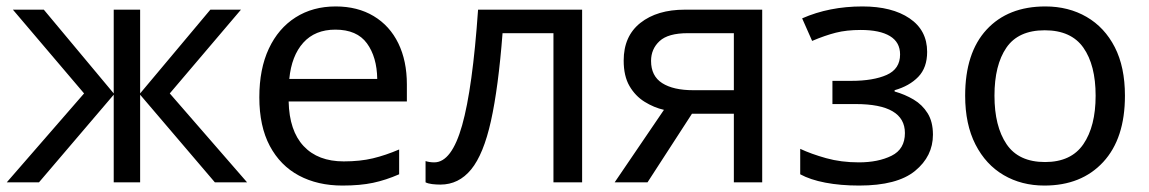

<svg xmlns="http://www.w3.org/2000/svg" viewBox="-20 -566 3566 596"><path d="M728 -536 507 -276 747 0H647L415 -272V0H333V-272L101 0H1L241 -276L20 -536H116L333 -276V-536H415V-276L633 -536Z M1022 -546Q1090 -546 1140 -516Q1190 -486 1216.5 -431.5Q1243 -377 1243 -304V-251H876Q878 -160 922.5 -112.5Q967 -65 1047 -65Q1098 -65 1137.5 -74.5Q1177 -84 1219 -102V-25Q1178 -7 1138 1.5Q1098 10 1043 10Q966 10 908 -21Q850 -52 817.5 -113Q785 -174 785 -264Q785 -352 814.5 -415Q844 -478 897.5 -512Q951 -546 1022 -546ZM1021 -474Q958 -474 921.5 -433.5Q885 -393 878 -321H1151Q1150 -389 1119 -431.5Q1088 -474 1021 -474Z M1787 0H1698V-463H1540Q1527 -294 1504 -190.5Q1481 -87 1442.5 -40Q1404 7 1347 7Q1334 7 1321.5 5.5Q1309 4 1301 0V-66Q1307 -64 1314 -63Q1321 -62 1328 -62Q1382 -62 1414.5 -177Q1447 -292 1464 -536H1787Z M1990 0H1888L2041 -225Q2010 -232 1981 -250Q1952 -268 1934 -299Q1916 -330 1916 -378Q1916 -454 1968 -495Q2020 -536 2106 -536H2346V0H2258V-213H2128ZM2001 -377Q2001 -330 2035.5 -308Q2070 -286 2132 -286H2258V-463H2115Q2054 -463 2027.5 -438.5Q2001 -414 2001 -377Z M2657 -546Q2749 -546 2803.5 -509Q2858 -472 2858 -405Q2858 -356 2830.5 -327.5Q2803 -299 2757 -286V-282Q2789 -273 2816 -257Q2843 -241 2859.5 -214.5Q2876 -188 2876 -148Q2876 -81 2820.5 -35.5Q2765 10 2647 10Q2589 10 2542 1Q2495 -8 2464 -25V-104Q2498 -88 2544.5 -75Q2591 -62 2646 -62Q2706 -62 2747.5 -82.5Q2789 -103 2789 -153Q2789 -243 2636 -243H2564V-315H2622Q2691 -315 2732.5 -333.5Q2774 -352 2774 -397Q2774 -435 2742.5 -454Q2711 -473 2652 -473Q2608 -473 2574.5 -464.5Q2541 -456 2501 -439L2470 -509Q2554 -546 2657 -546Z M3472 -269Q3472 -136 3404.5 -63Q3337 10 3222 10Q3151 10 3095.5 -22.5Q3040 -55 3008 -117.5Q2976 -180 2976 -269Q2976 -402 3042.5 -474Q3109 -546 3225 -546Q3297 -546 3353 -513.5Q3409 -481 3440.5 -419.5Q3472 -358 3472 -269ZM3067 -269Q3067 -174 3104.5 -118.5Q3142 -63 3224 -63Q3305 -63 3343 -118.5Q3381 -174 3381 -269Q3381 -364 3343 -418Q3305 -472 3223 -472Q3141 -472 3104 -418Q3067 -364 3067 -269Z"/></svg>

Font: Noto Sans
Style: Regular
Weight: 400
Designer: Monotype Design Team
Foundry: Monotype Imaging Inc.
Version: Version 1.902